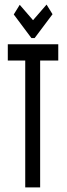

<svg xmlns="http://www.w3.org/2000/svg" viewBox="-20 -817 290 837"><path d="M90 0V-553H14V-624H234V-553H155V0ZM183 -797 209 -755 131 -651H117L40 -754L66 -796L124 -729Z"/></svg>

Font: Inconsolata UltraCondensed SemiBold
Style: Regular
Weight: 600
Width: 1
Monospace: yes
Designer: Raph Levien, Cyreal, Brenton Simpson
Foundry: Raph Levien, Cyreal, Google
Version: Version 3.001; ttfautohint (v1.8.2.53-6de2)